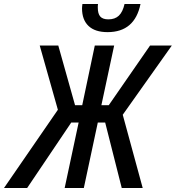

<svg xmlns="http://www.w3.org/2000/svg" viewBox="-75 -942 881 962"><path d="M-55 0 215 -392 124 -714H217L301 -415H337L400 -714H497L433 -415H470L677 -714H786L540 -367L640 0H535L452 -328H415L345 0H249L319 -328H282L61 0ZM464 -781Q401 -781 368.5 -812Q336 -843 336 -900Q336 -904 336.5 -909.5Q337 -915 338 -922H416Q415 -915 415 -911Q415 -907 415 -904Q415 -873 427.5 -859Q440 -845 468 -845Q501 -845 520.5 -863.5Q540 -882 549 -922H629Q600 -781 464 -781Z"/></svg>

Font: Noto Sans Condensed Medium
Style: Italic
Weight: 500
Width: 3
Italic angle: -12°
Designer: Monotype Design Team
Foundry: Monotype Imaging Inc.
Version: Version 2.013; ttfautohint (v1.8.4.7-5d5b)